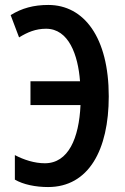

<svg xmlns="http://www.w3.org/2000/svg" viewBox="-20 -745 504 775"><path d="M166 -629C257 -629 295 -524 303 -417H103V-321H305C299 -187 256 -86 161 -86C119 -86 76 -100 40 -119V-20C74 0 124 10 174 10C338 10 419 -140 419 -356C419 -594 319 -725 175 -725C116 -725 68 -712 23 -684L57 -594C91 -615 124 -629 166 -629Z"/></svg>

Font: Noto Sans Display Condensed Medium
Style: Regular
Weight: 500
Width: 3
Designer: Monotype Design Team
Foundry: Monotype Imaging Inc.
Version: Version 1.900